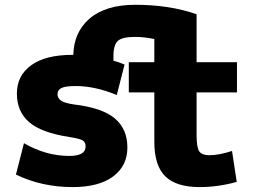

<svg xmlns="http://www.w3.org/2000/svg" viewBox="-20 -762 1065 794"><path d="M217.8 -372.1Q217.8 -356.4 231.9 -346.2Q246.1 -335.9 285.2 -330.1Q402.3 -316.4 454.6 -272.5Q506.8 -228.5 506.8 -152.3Q506.8 -76.2 447.8 -32.2Q388.7 11.7 280.3 11.7Q153.3 11.7 45.9 -40L79.1 -169.9Q169.9 -117.2 266.6 -117.2Q334 -117.2 334 -156.2Q334 -173.8 322.3 -181.2Q310.5 -188.5 267.6 -195.3Q151.4 -212.9 100.6 -256.8Q49.8 -300.8 49.8 -375Q49.8 -449.2 108.9 -492.2Q168 -535.2 280.3 -535.2H283.2Q285.2 -627.9 349.6 -684.6Q417 -742.2 539.1 -742.2Q681.6 -742.2 793 -703.1V-504.9H960V-379.9H793V-202.1Q793 -151.4 804.2 -135.7Q815.4 -120.1 844.7 -120.1Q885.7 -120.1 939.5 -137.7L959 -9.8Q881.8 11.7 805.7 11.7Q709 11.7 663.6 -32.7Q618.2 -77.1 618.2 -175.8V-379.9H512.7V-504.9H618.2V-600.6Q575.2 -609.4 539.1 -609.4Q486.3 -609.4 467.8 -593.3Q449.2 -577.1 449.2 -530.3V-510.7Q469.7 -505.9 495.1 -495.1L462.9 -369.1Q373 -406.2 293 -406.2Q250 -406.2 233.9 -397.9Q217.8 -389.6 217.8 -372.1Z"/></svg>

Font: Gen Shin Gothic Heavy
Style: Bold
Weight: 900
Designer: [Source Han Sans]
Ryoko NISHIZUKA  (kana & ideographs); Paul D. Hunt (Latin, Greek & Cyrillic); Wenlong ZHANG  (bopomofo
Version: Version 1.002.20150607